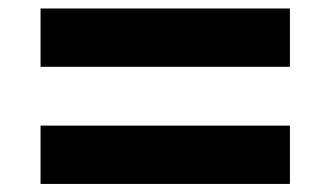

<svg xmlns="http://www.w3.org/2000/svg" viewBox="-20 -580 790 459"><path d="M76.9 -559.7H673.1V-420.3H76.9ZM76.9 -279.7H673.1V-140.3H76.9Z"/></svg>

Font: Martian Mono VF sWd Rg
Style: Regular
Weight: 400
Width: 6
Monospace: yes
Designer: Roman Shamin
Foundry: Evil Martians
Version: Version 1.100